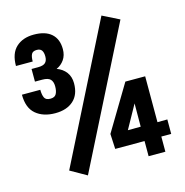

<svg xmlns="http://www.w3.org/2000/svg" viewBox="-109 -831 914 951"><g transform="rotate(-15 347.5 -355.0)"><path d="M13.2 -451.7Q13.2 -383.8 50.8 -352.1Q88.4 -320.3 149.9 -320.3Q209 -320.3 243.2 -351.1Q277.3 -381.8 277.3 -439.9Q277.3 -473.6 259.8 -496.8Q242.2 -520 212.4 -530.8Q236.8 -541.5 252.2 -563.7Q267.6 -585.9 267.6 -617.7Q267.6 -668.9 236.6 -696.5Q205.6 -724.1 146.5 -724.1Q89.8 -724.1 55.7 -692.6Q21.5 -661.1 21.5 -596.7H107.4Q107.4 -622.1 114.3 -634.5Q121.1 -647 141.6 -647Q159.2 -647 166.7 -636.2Q174.3 -625.5 174.3 -605Q174.3 -583.5 163.3 -573Q152.3 -562.5 126 -562.5H92.3V-497.6H129.4Q159.7 -497.6 171.4 -485.4Q183.1 -473.1 183.1 -449.2Q183.1 -424.8 175 -410.4Q167 -396 145 -396Q121.1 -396 114.3 -411.4Q107.4 -426.8 107.4 -451.7ZM581.1 -685.5 495.1 -728.5 142.1 -28.3 225.6 19ZM386.2 -150.4 524.9 -381.8H626.5V-146.5L677.2 -147V-72.8H626.5V4.9H540.5V-72.8H390.1ZM540.5 -146.5 541 -265.6 474.6 -146Z"/></g></svg>

Font: Roboto Flex Super Cond Bold
Style: Regular
Weight: 700
Width: 3
Designer: Berlow after Robertson
Foundry: Google
Version: Version 3.000